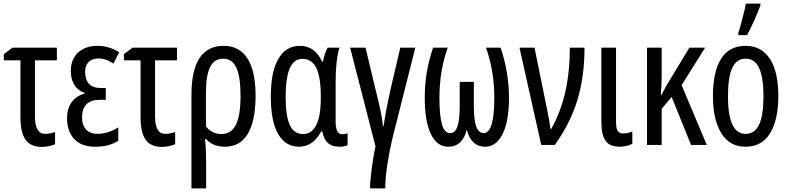

<svg xmlns="http://www.w3.org/2000/svg" viewBox="-20 -800 4359 1060"><path d="M294 -467H173V-158Q173 -61 229 -61Q254 -61 284 -71V-4Q273 2 251.5 6.5Q230 11 211 11Q149 11 121 -28.5Q93 -68 93 -153V-467H1V-501L49 -537H294Z M564 -249H531Q433 -249 433 -151Q433 -108 456 -84.5Q479 -61 518 -61Q546 -61 577 -70.5Q608 -80 633 -97V-23Q606 -6 576 2Q546 10 505 10Q429 10 389.5 -33Q350 -76 350 -148Q350 -200 375.5 -235.5Q401 -271 447 -283V-287Q371 -315 371 -410Q371 -472 411 -509.5Q451 -547 518 -547Q580 -547 638 -512L606 -449Q566 -477 523 -477Q488 -477 469 -457.5Q450 -438 450 -404Q450 -314 538 -314H564Z M957 -467H836V-158Q836 -61 892 -61Q917 -61 947 -71V-4Q936 2 914.5 6.5Q893 11 874 11Q812 11 784 -28.5Q756 -68 756 -153V-467H664V-501L712 -537H957Z M1221 10Q1155 10 1117 -33H1112Q1118 22 1118 98V240H1037V-276Q1037 -547 1215 -547Q1301 -547 1346 -477.5Q1391 -408 1391 -270Q1391 -136 1349 -63Q1307 10 1221 10ZM1117 -286V-102Q1150 -60 1203 -60Q1257 -60 1282.5 -111.5Q1308 -163 1308 -270Q1308 -376 1285 -426Q1262 -476 1212 -476Q1163 -476 1140 -430Q1117 -384 1117 -286Z M1475 -267Q1475 -404 1517 -475.5Q1559 -547 1636 -547Q1718 -547 1758 -460H1763Q1772 -507 1789 -537H1854Q1833 -468 1833 -349V-129Q1833 -59 1869 -59Q1884 -59 1899 -64V1Q1893 5 1880 7.5Q1867 10 1856 10Q1814 10 1791 -10Q1768 -30 1759 -75H1753Q1733 -34 1701.5 -12Q1670 10 1631 10Q1556 10 1515.5 -60.5Q1475 -131 1475 -267ZM1751 -256V-267Q1751 -374 1726.5 -424.5Q1702 -475 1650 -475Q1602 -475 1579.5 -422Q1557 -369 1557 -266Q1557 -159 1580 -109.5Q1603 -60 1653 -60Q1701 -60 1726 -110Q1751 -160 1751 -256Z M2145 -30Q2129 39 2118 111.5Q2107 184 2107 240H2023Q2023 198 2032.5 127.5Q2042 57 2053 8L1913 -537H1998L2054 -303L2060 -279Q2075 -217 2083 -178Q2091 -139 2094 -104H2098Q2106 -168 2135 -302L2190 -537H2273Z M2790 -260Q2790 -131 2755 -60.5Q2720 10 2658 10Q2620 10 2594.5 -13.5Q2569 -37 2558 -81H2556Q2545 -37 2519.5 -13.5Q2494 10 2454 10Q2392 10 2358.5 -60.5Q2325 -131 2325 -260Q2325 -333 2336 -399.5Q2347 -466 2371 -537H2452Q2406 -409 2406 -261Q2406 -161 2420 -113Q2434 -65 2465 -65Q2493 -65 2505.5 -102Q2518 -139 2518 -215V-348H2596V-215Q2596 -138 2609 -102Q2622 -66 2650 -65Q2709 -65 2709 -260Q2709 -408 2663 -537H2744Q2790 -400 2790 -260Z M2931 -537 2998 -207Q3014 -132 3019 -88H3023Q3076 -182 3101 -293Q3126 -404 3126 -537H3207Q3207 -378 3168 -249Q3129 -120 3043 0H2968L2848 -537Z M3381 -129Q3381 -93 3390 -78Q3399 -63 3420 -63Q3433 -63 3448 -66.5Q3463 -70 3471 -75V-6Q3439 10 3399 10Q3347 10 3323.5 -22.5Q3300 -55 3300 -128V-537H3381Z M3743 -330 3882 0H3795L3688 -265L3633 -199V0H3552V-537H3633V-383Q3633 -329 3628 -276H3632L3659 -327L3786 -537H3873Z M4095 10Q4008 10 3962 -65Q3916 -140 3916 -269Q3916 -404 3961 -475.5Q4006 -547 4097 -547Q4183 -547 4230 -476Q4277 -405 4277 -269Q4277 -139 4231.5 -64.5Q4186 10 4095 10ZM4097 -61Q4147 -61 4171 -112.5Q4195 -164 4195 -269Q4195 -373 4171 -424.5Q4147 -476 4097 -476Q4046 -476 4022.5 -425Q3999 -374 3999 -269Q3999 -165 4023 -113Q4047 -61 4097 -61ZM4056 -618Q4064 -640 4079 -698.5Q4094 -757 4098 -780H4178V-769Q4138 -667 4104 -606H4056Z"/></svg>

Font: Noto Sans UI Cond
Style: Regular
Weight: 400
Width: 3
Designer: Monotype Design Team
Foundry: Monotype Imaging Inc.
Version: Version 1.001